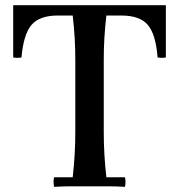

<svg xmlns="http://www.w3.org/2000/svg" viewBox="-20 -720 692 742"><path d="M189 2Q185 -17 189 -35H261Q266 -80 268.5 -122.5Q271 -165 271 -210V-490Q271 -535 268.5 -575Q266 -615 261 -660H203Q133 -660 102 -624Q71 -588 63 -498Q47 -495 31 -498V-700H621V-498Q605 -495 589 -498Q582 -588 551 -624Q520 -660 449 -660H391Q386 -615 383.5 -575Q381 -535 381 -490V-210Q381 -165 383.5 -122.5Q386 -80 391 -35H463Q467 -17 463 2Q429 0 395 0Q361 0 326 0Q292 0 258 0Q224 0 189 2Z"/></svg>

Font: Poltawski Nowy
Style: Regular
Weight: 400
Designer: Adam Pótawski, Mateusz Machalski, Borys Kosmynka, Ania Wieluska
Foundry: Capitalics.wtf
Version: Version 1.001;gftools[0.9.25]